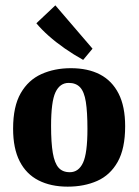

<svg xmlns="http://www.w3.org/2000/svg" viewBox="-20 -688 518 718"><path d="M307 -206Q307 -269 301 -307Q295 -345 279.5 -361.5Q264 -378 237 -378Q204 -378 187.5 -343Q171 -308 171 -217Q171 -154 177.5 -116Q184 -78 199 -61Q214 -44 241 -44Q274 -44 290.5 -79.5Q307 -115 307 -206ZM29 -207Q29 -290 57.5 -339.5Q86 -389 135 -411Q184 -433 245 -433Q309 -433 354 -409.5Q399 -386 423.5 -338Q448 -290 448 -216Q448 -132 420 -82.5Q392 -33 343.5 -11.5Q295 10 233 10Q170 10 124 -13.5Q78 -37 53.5 -85Q29 -133 29 -207ZM326 -506 291 -464Q255 -484 222 -507Q189 -530 162 -554Q135 -578 116 -601L187 -668Z"/></svg>

Font: Yrsa
Style: Regular
Weight: 400
Designer: Anna Giedrys (Yrsa+Rasa design), David Brezina (Yrsa art-direction, Rasa art-direction, design)
Foundry: Rosetta Type Foundry
Version: Version 2.004